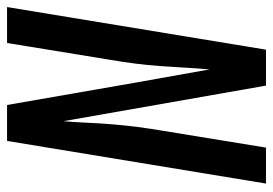

<svg xmlns="http://www.w3.org/2000/svg" viewBox="-135 -640 775 545"><g transform="rotate(-90 252.5 -367.5)"><path d="M4 0 125 -735H227L290 -373L328 -160Q331 -195 333 -230Q335 -265 337.5 -300.5Q340 -336 344.5 -371Q349 -406 355 -441L403 -735H505L384 0H282L181 -575Q178 -540 176.5 -505Q175 -470 172 -434.5Q169 -399 164.5 -364Q160 -329 154 -294L106 0Z"/></g></svg>

Font: Iosevka Curly Semibold
Style: Italic
Weight: 600
Italic angle: -9°
Monospace: yes
Designer: Belleve Invis
Foundry: Belleve Invis
Version: Version 22.1.2; ttfautohint (v1.8.4)